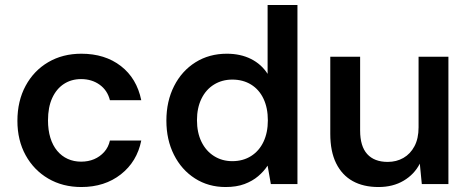

<svg xmlns="http://www.w3.org/2000/svg" viewBox="-20 -740 1891 772"><path d="M307 12Q232 12 174 -22Q116 -56 83 -116Q50 -176 50 -254Q50 -334 83 -395Q116 -456 174 -490Q232 -524 307 -524Q402 -524 466 -474.5Q530 -425 548 -337H422Q412 -377 380.5 -399.5Q349 -422 306 -422Q267 -422 237 -402.5Q207 -383 190 -346Q173 -309 173 -256Q173 -217 182.5 -186Q192 -155 210 -133.5Q228 -112 252.5 -101Q277 -90 306 -90Q335 -90 358.5 -100Q382 -110 399 -129Q416 -148 422 -175H548Q531 -90 466 -39Q401 12 307 12Z M887 12Q818 12 764 -22.5Q710 -57 679.5 -117.5Q649 -178 649 -255Q649 -333 680 -394Q711 -455 766 -489.5Q821 -524 892 -524Q947 -524 989 -503Q1031 -482 1056 -443V-720H1176V0H1069L1056 -74Q1041 -51 1018 -31.5Q995 -12 963 0Q931 12 887 12ZM914 -92Q957 -92 989.5 -112.5Q1022 -133 1039.5 -170Q1057 -207 1057 -256Q1057 -306 1039.5 -343Q1022 -380 989.5 -400Q957 -420 914 -420Q873 -420 840.5 -400Q808 -380 790 -343Q772 -306 772 -257Q772 -207 790 -170Q808 -133 840.5 -112.5Q873 -92 914 -92Z M1502 12Q1441 12 1398 -12Q1355 -36 1331.5 -83.5Q1308 -131 1308 -202V-512H1428V-215Q1428 -152 1456.5 -120.5Q1485 -89 1539 -89Q1574 -89 1602 -105Q1630 -121 1646.5 -152Q1663 -183 1663 -228V-512H1783V0H1676L1668 -82Q1646 -39 1603 -13.5Q1560 12 1502 12Z"/></svg>

Font: DM Sans 12pt SemiBold
Style: Regular
Weight: 600
Version: Version 4.004;gftools[0.9.30]